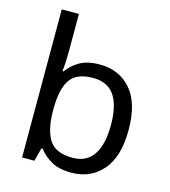

<svg xmlns="http://www.w3.org/2000/svg" viewBox="-114 -851 842 952"><g transform="rotate(15 307.5 -375.0)"><path d="M173 -575Q173 -541 171.5 -511.5Q170 -482 168 -465H173Q196 -499 236 -522Q276 -545 339 -545Q439 -545 499.5 -475.5Q560 -406 560 -268Q560 -130 499 -60Q438 10 339 10Q276 10 236 -13Q196 -36 173 -68H166L148 0H85V-760H173ZM324 -472Q239 -472 206 -423Q173 -374 173 -271V-267Q173 -168 205.5 -115.5Q238 -63 326 -63Q398 -63 433.5 -116Q469 -169 469 -269Q469 -370 433.5 -421Q398 -472 324 -472Z"/></g></svg>

Font: Noto Sans Tai Tham
Style: Regular
Weight: 400
Designer: Monotype Design Team 2013. Revised by David WIlliams 2020
Foundry: Monotype Imaging Inc.
Version: Version 2.002